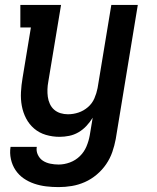

<svg xmlns="http://www.w3.org/2000/svg" viewBox="-20 -550 640 783"><path d="M219 213Q193 213 168 210Q143 207 119.5 199Q96 191 76.5 177.5Q57 164 43.5 144Q30 124 24.5 99Q19 74 23 49H130Q127 66 134.5 81.5Q142 97 155 105.5Q168 114 185 117.5Q202 121 219 121Q242 121 265 112.5Q288 104 305.5 87Q323 70 332.5 47.5Q342 25 346 2L358 -70Q347 -52 332.5 -36.5Q318 -21 300 -10.5Q282 0 262 4Q242 8 223 8Q194 8 167 0Q140 -8 119.5 -25.5Q99 -43 86.5 -67Q74 -91 69 -118Q64 -145 65.5 -174Q67 -203 72 -232L106 -438H63V-530H229L177 -217Q174 -201 173.5 -185.5Q173 -170 175 -155Q177 -140 183.5 -126Q190 -112 201 -102.5Q212 -93 226.5 -88.5Q241 -84 257 -84Q279 -84 300 -91Q321 -98 338.5 -113Q356 -128 365 -149Q374 -170 378 -191L434 -530H542L452 17Q447 44 438 70Q429 96 413 119.5Q397 143 374.5 162Q352 181 326 192.5Q300 204 273 208.5Q246 213 219 213Z"/></svg>

Font: Iosevka Slab Semibold Extended
Style: Italic
Weight: 600
Width: 7
Italic angle: -9°
Monospace: yes
Designer: Belleve Invis
Foundry: Belleve Invis
Version: Version 11.1.0; ttfautohint (v1.8.3)